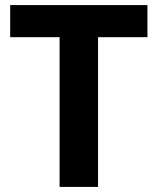

<svg xmlns="http://www.w3.org/2000/svg" viewBox="-20 -734 619 754"><path d="M365 0H214V-588H20V-714H559V-588H365Z"/></svg>

Font: Noto Sans New Tai Lue
Style: Bold
Weight: 700
Version: Version 2.003